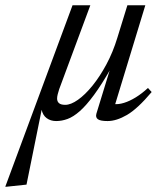

<svg xmlns="http://www.w3.org/2000/svg" viewBox="-90 -449 636 728"><path d="M355 -306 393 -429H461L342.5 -40V-54.5Q359 -52.5 380.2 -59Q401.5 -65.5 425 -80Q448.5 -94.5 471 -115.5L485 -100Q431.5 -36.5 391.5 -13.2Q351.5 10 318 10Q290.5 10 281 3Q271.5 -4 275.5 -18L329.5 -194H333Q296.5 -130 266.8 -89.5Q237 -49 212.5 -27.5Q188 -6 166.2 2Q144.5 10 123 10Q102 10 87 -1Q72 -12 67.5 -34.2Q63 -56.5 72 -89.5L82.5 -104.5L10.5 251L-65 259H-70L185 -429H252.5L134.5 -111Q131 -100.5 128.8 -91.5Q126.5 -82.5 126.5 -75.5Q126.5 -64 133.8 -57.8Q141 -51.5 157.5 -51.5Q178.5 -51.5 205.5 -70.5Q232.5 -89.5 260.5 -124Q288.5 -158.5 313.5 -205Q338.5 -251.5 355 -306Z"/></svg>

Font: Newsreader 20pt
Style: Italic
Weight: 400
Italic angle: -17°
Version: Version 1.003